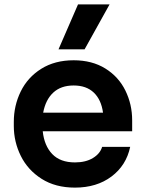

<svg xmlns="http://www.w3.org/2000/svg" viewBox="-20 -837 660 876"><path d="M43 -262V-281Q43 -355 74.5 -419.5Q106 -484 168 -523Q230 -562 316 -562Q400 -562 460.5 -524.5Q521 -487 552 -424Q583 -361 583 -288V-238H175Q182 -172 218.5 -134Q255 -96 322 -96Q371 -96 404 -116Q437 -136 446 -167H574Q556 -82 488.5 -31.5Q421 19 322 19Q233 19 170 -21Q107 -61 75 -125.5Q43 -190 43 -262ZM450 -323Q442 -382 408 -414.5Q374 -447 316 -447Q258 -447 223 -414.5Q188 -382 177 -323ZM336 -817H480L366 -612H247Z"/></svg>

Font: Sora-SIA SemiBold
Style: Regular
Weight: 600
Designer: Jonathan Barnbrook, Julián Moncada
Foundry: Barnbrook Fonts
Version: Version 2.000